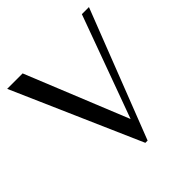

<svg xmlns="http://www.w3.org/2000/svg" viewBox="-181 -802 958 958"><g transform="rotate(-45 298.5 -323.0)"><path d="M307 16 10 -662H119L339 -120L537 -662H587L323 16Z"/></g></svg>

Font: Belleza
Style: Regular
Weight: 400
Designer: Eduardo Rodriguez Tunni
Foundry: Eduardo Rodriguez Tunni
Version: Version 1.001